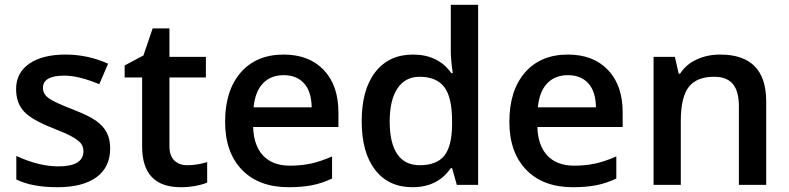

<svg xmlns="http://www.w3.org/2000/svg" viewBox="-20 -780 3330 810"><path d="M444.8 -153.8Q444.8 -74.7 387.2 -32.5Q329.6 9.8 222.2 9.8Q114.3 9.8 48.8 -22.9V-122.1Q144 -78.1 226.1 -78.1Q332 -78.1 332 -142.1Q332 -162.6 320.3 -176.3Q308.6 -189.9 281.7 -204.6Q254.9 -219.2 207 -237.8Q113.8 -273.9 80.8 -310.1Q47.9 -346.2 47.9 -403.8Q47.9 -473.1 103.8 -511.5Q159.7 -549.8 255.9 -549.8Q351.1 -549.8 436 -511.2L398.9 -424.8Q311.5 -460.9 252 -460.9Q161.1 -460.9 161.1 -409.2Q161.1 -383.8 184.8 -366.2Q208.5 -348.6 288.1 -317.9Q355 -292 385.3 -270.5Q415.5 -249 430.2 -220.9Q444.8 -192.9 444.8 -153.8Z M770 -83Q812 -83 854 -96.2V-9.8Q835 -1.5 804.9 4.2Q774.9 9.8 742.7 9.8Q579.6 9.8 579.6 -162.1V-453.1H505.9V-503.9L585 -545.9L624 -660.2H694.8V-540H848.6V-453.1H694.8V-164.1Q694.8 -122.6 715.6 -102.8Q736.3 -83 770 -83Z M1197.8 9.8Q1071.8 9.8 1000.7 -63.7Q929.7 -137.2 929.7 -266.1Q929.7 -398.4 995.6 -474.1Q1061.5 -549.8 1176.8 -549.8Q1283.7 -549.8 1345.7 -484.9Q1407.7 -419.9 1407.7 -306.2V-244.1H1047.9Q1050.3 -165.5 1090.3 -123.3Q1130.4 -81.1 1203.1 -81.1Q1251 -81.1 1292.2 -90.1Q1333.5 -99.1 1380.9 -120.1V-26.9Q1338.9 -6.8 1295.9 1.5Q1252.9 9.8 1197.8 9.8ZM1176.8 -462.9Q1122.1 -462.9 1089.1 -428.2Q1056.2 -393.6 1049.8 -327.1H1294.9Q1293.9 -394 1262.7 -428.5Q1231.4 -462.9 1176.8 -462.9Z M1720.2 9.8Q1619.1 9.8 1562.5 -63.5Q1505.9 -136.7 1505.9 -269Q1505.9 -401.9 1563.2 -475.8Q1620.6 -549.8 1722.2 -549.8Q1828.6 -549.8 1884.3 -471.2H1890.1Q1881.8 -529.3 1881.8 -563V-759.8H1997.1V0H1907.2L1887.2 -70.8H1881.8Q1826.7 9.8 1720.2 9.8ZM1751 -83Q1821.8 -83 1854 -122.8Q1886.2 -162.6 1887.2 -252V-268.1Q1887.2 -370.1 1854 -413.1Q1820.8 -456.1 1750 -456.1Q1689.5 -456.1 1656.7 -407Q1624 -357.9 1624 -267.1Q1624 -177.2 1655.8 -130.1Q1687.5 -83 1751 -83Z M2397 9.8Q2271 9.8 2200 -63.7Q2128.9 -137.2 2128.9 -266.1Q2128.9 -398.4 2194.8 -474.1Q2260.7 -549.8 2376 -549.8Q2482.9 -549.8 2544.9 -484.9Q2606.9 -419.9 2606.9 -306.2V-244.1H2247.1Q2249.5 -165.5 2289.6 -123.3Q2329.6 -81.1 2402.3 -81.1Q2450.2 -81.1 2491.5 -90.1Q2532.7 -99.1 2580.1 -120.1V-26.9Q2538.1 -6.8 2495.1 1.5Q2452.1 9.8 2397 9.8ZM2376 -462.9Q2321.3 -462.9 2288.3 -428.2Q2255.4 -393.6 2249 -327.1H2494.1Q2493.2 -394 2461.9 -428.5Q2430.7 -462.9 2376 -462.9Z M3212.4 0H3097.2V-332Q3097.2 -394.5 3072 -425.3Q3046.9 -456.1 2992.2 -456.1Q2919.4 -456.1 2885.7 -413.1Q2852.1 -370.1 2852.1 -269V0H2737.3V-540H2827.1L2843.3 -469.2H2849.1Q2873.5 -507.8 2918.5 -528.8Q2963.4 -549.8 3018.1 -549.8Q3212.4 -549.8 3212.4 -352.1Z"/></svg>

Font: f1_52653          
Style: Regular
Weight: 600
Foundry: Ascender Corporation
Version: Version 1.10